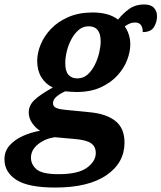

<svg xmlns="http://www.w3.org/2000/svg" viewBox="-78 -602 725 862"><path d="M170 240Q49 240 -4.5 205.5Q-58 171 -58 113Q-58 77 -35 51Q-12 25 24.5 8.5Q61 -8 102 -15Q83 -26 67 -48.5Q51 -71 51 -97Q51 -129 77 -153.5Q103 -178 159 -209Q126 -225 107.5 -255.5Q89 -286 89 -329Q89 -364 104.5 -402Q120 -440 151 -472.5Q182 -505 229 -525.5Q276 -546 339 -546Q372 -546 401 -538.5Q430 -531 452 -514Q475 -543 503 -562.5Q531 -582 568 -582Q599 -582 613 -567Q627 -552 627 -529Q627 -504 613.5 -481Q600 -458 563 -458Q563 -501 528 -501Q515 -501 503.5 -496Q492 -491 482 -483Q493 -469 500 -447.5Q507 -426 507 -403Q507 -370 493 -333Q479 -296 449.5 -263.5Q420 -231 374.5 -210Q329 -189 266 -189Q257 -189 240 -190Q223 -191 215 -192Q192 -182 176 -168.5Q160 -155 160 -139Q160 -123 175.5 -117Q191 -111 214 -109L326 -98Q400 -91 440.5 -58.5Q481 -26 481 38Q481 129 400 184.5Q319 240 170 240ZM269 -250Q296 -250 315.5 -267.5Q335 -285 348 -311.5Q361 -338 367.5 -366Q374 -394 374 -416Q374 -484 320 -484Q294 -484 274.5 -467Q255 -450 241.5 -424Q228 -398 221.5 -370Q215 -342 215 -319Q215 -282 229.5 -266Q244 -250 269 -250ZM185 180Q273 180 312.5 151Q352 122 352 85Q352 56 330.5 41Q309 26 257 22L168 14Q125 20 93 45.5Q61 71 61 106Q61 137 86.5 158.5Q112 180 185 180Z"/></svg>

Font: Noto Serif
Style: Bold Italic
Weight: 700
Italic angle: -12°
Designer: Monotype Design Team
Foundry: Monotype Imaging Inc.
Version: Version 2.013